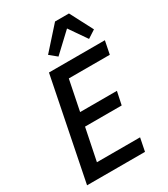

<svg xmlns="http://www.w3.org/2000/svg" viewBox="-226 -1046 1004 1148"><g transform="rotate(-30 275.5 -472.0)"><path d="M25 0 165 -698H551L533 -608H250L208 -400H462L443 -310H190L145 -90H443L425 0ZM445 -944 527 -787 473 -752 390 -872 262 -752 213 -792 349 -944Z"/></g></svg>

Font: IBM Plex Sans Condensed Medium
Style: Italic
Weight: 500
Width: 3
Italic angle: -11°
Designer: Mike Abbink, Paul van der Laan, Pieter van Rosmalen
Foundry: Bold Monday
Version: Version 1.3